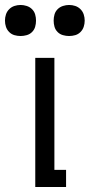

<svg xmlns="http://www.w3.org/2000/svg" viewBox="-74 -753 361 773"><path d="M68 0V-520H145V-69H192V0ZM204 -608Q192 -608 179.5 -611.5Q167 -615 158 -624Q149 -633 145.5 -645Q142 -657 142 -670Q142 -683 145.5 -695Q149 -707 158 -716Q167 -725 179.5 -729Q192 -733 204 -733Q217 -733 229 -729Q241 -725 250 -716Q259 -707 263 -695Q267 -683 267 -670Q267 -657 263 -645Q259 -633 250 -624Q241 -615 229 -611.5Q217 -608 204 -608ZM9 -608Q-4 -608 -16 -611.5Q-28 -615 -37 -624Q-46 -633 -50 -645Q-54 -657 -54 -670Q-54 -683 -50 -695Q-46 -707 -37 -716Q-28 -725 -16 -729Q-4 -733 9 -733Q21 -733 33.5 -729Q46 -725 55 -716Q64 -707 67.5 -695Q71 -683 71 -670Q71 -657 67.5 -645Q64 -633 55 -624Q46 -615 33.5 -611.5Q21 -608 9 -608Z"/></svg>

Font: Iosevka QP
Style: Regular
Weight: 400
Designer: Belleve Invis
Foundry: Belleve Invis
Version: Version 20.0.0; ttfautohint (v1.8.4)